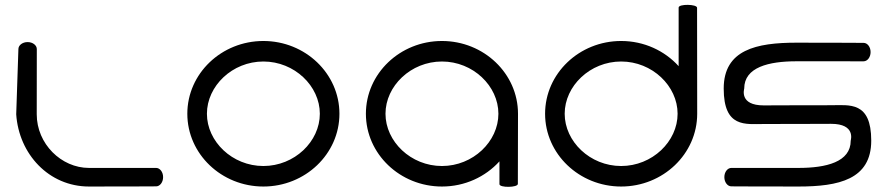

<svg xmlns="http://www.w3.org/2000/svg" viewBox="-20 -750 3575 772"><path d="M128 -552.8C128 -567.8 111.9 -580.8 91 -580.8C70.1 -580.8 54 -567.8 54 -552.8L45.2 -290.5C55.7 -130.7 176.3 0 337.8 0C499.3 0 607.8 -0.7 607.8 -0.7C622.8 -0.7 635.8 -16.9 635.8 -37.8C635.8 -58.7 622.8 -74.8 607.8 -74.8C607.8 -74.8 449.3 -74.8 337.8 -74.8C226.3 -74.8 127.7 -171.6 127.7 -290.5C127.7 -409.4 128 -552.8 128 -552.8Z M812 -292.6C812 -404.1 913.8 -502.7 1039 -502.7C1164.2 -502.7 1266 -404.1 1266 -292.6C1266 -181.1 1164.2 -82.5 1039 -82.5C913.8 -82.5 812 -181.1 812 -292.6ZM733.2 -292.6C733.2 -131.1 870.4 0 1039 0C1207.6 0 1344.8 -131.1 1344.8 -292.6C1344.8 -454.1 1207.6 -585.2 1039 -585.2C870.4 -585.2 733.2 -454.1 733.2 -292.6Z M2062.2 -10.5 2062.8 -292.6C2062.8 -454.1 1925.6 -585.2 1757 -585.2C1588.4 -585.2 1451.2 -454.1 1451.2 -292.6C1451.2 -131.1 1588.4 0 1757 0C1849.2 0 1932 -39.2 1988.2 -101.2C1988.2 -70.6 1988.2 -40.1 1988.2 -9.5C1988.2 5.5 2062.2 4.5 2062.2 -10.5ZM1530 -292.6C1530 -404.1 1631.8 -502.7 1757 -502.7C1882.2 -502.7 1984 -404.1 1984 -292.6C1984 -181.1 1882.2 -82.5 1757 -82.5C1631.8 -82.5 1530 -181.1 1530 -292.6Z M2782.8 -718.7C2782.8 -733.7 2708.7 -734.7 2708.7 -719.7C2708.7 -689.1 2708.7 -514.6 2708.7 -484C2652.5 -546 2569.7 -585.2 2477.5 -585.2C2308.9 -585.2 2171.7 -454.1 2171.7 -292.6C2171.7 -131.1 2308.9 0 2477.5 0C2646.1 0 2783.3 -131.1 2783.3 -292.6ZM2250.5 -292.6C2250.5 -404.1 2352.3 -502.7 2477.5 -502.7C2602.7 -502.7 2704.5 -404.1 2704.5 -292.6C2704.5 -181.1 2602.7 -82.5 2477.5 -82.5C2352.3 -82.5 2250.5 -181.1 2250.5 -292.6Z M3321.5 -326.9C3160 -326.9 3051.5 -326.2 3051.5 -326.2C2951 -326 2972.4 -392 2972.4 -393.9C2972.4 -479.8 3071 -503.6 3182.5 -503.6C3294 -503.6 3452.5 -503.5 3452.5 -503.5C3467.5 -503.5 3480.5 -519.7 3480.5 -540.6C3480.5 -561.5 3467.5 -577.6 3452.5 -577.6C3452.5 -577.6 3344 -578.4 3182.5 -578.4C3021 -578.4 2889.9 -550 2889.9 -393.9C2889.9 -234.8 2978 -251.4 3051.5 -251.4C3213 -251.4 3321 -252.3 3321.5 -252.1C3422 -252.3 3400.6 -186.4 3400.6 -184.5C3400.6 -98.6 3302 -74.8 3190.5 -74.8C3079 -74.8 2920.5 -74.8 2920.5 -74.8C2905.5 -74.8 2892.5 -58.7 2892.5 -37.8C2892.5 -16.9 2905.5 -0.7 2920.5 -0.7C2920.5 -0.7 3029 0 3190.5 0C3352 0 3483.1 -28.3 3483.1 -184.5C3483.1 -343.6 3395 -326.9 3321.5 -326.9Z"/></svg>

Font: Hi.
Style: Regular
Weight: 400
Designer: Mew Too, Robert Jablonski
Foundry: Cannot Into Space Fonts
Version: Version 1.996